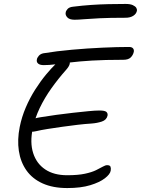

<svg xmlns="http://www.w3.org/2000/svg" viewBox="-20 -946 714 973"><path d="M321 7Q248 7 196 -16.5Q144 -40 114 -82.5Q84 -125 75.5 -181.5Q67 -238 80 -303Q90 -353 110.5 -401Q131 -449 158 -491.5Q185 -534 214 -569Q239 -599 263 -622.5Q287 -646 311 -646Q324 -646 330 -639.5Q336 -633 333 -621Q330 -609 315 -592Q275 -547 240.5 -498.5Q206 -450 181.5 -399Q157 -348 146 -295Q131 -224 148 -170.5Q165 -117 209 -87.5Q253 -58 320 -58Q375 -58 410 -65.5Q445 -73 466.5 -83.5Q488 -94 501 -101.5Q514 -109 523 -109Q537 -109 540 -101Q543 -93 541 -81Q538 -63 511.5 -42.5Q485 -22 437.5 -7.5Q390 7 321 7ZM162 -281Q139 -276 127.5 -280Q116 -284 112.5 -293.5Q109 -303 111 -312Q114 -326 133.5 -336.5Q153 -347 186 -352Q223 -358 266 -364Q309 -370 350.5 -374.5Q392 -379 427 -382.5Q462 -386 484 -386Q511 -386 519 -379Q527 -372 525 -360Q520 -338 496 -330Q472 -322 444 -320Q411 -318 373 -313.5Q335 -309 296 -303.5Q257 -298 222 -292.5Q187 -287 162 -281ZM202 -616Q182 -616 173 -624Q164 -632 167 -645Q168 -653 176.5 -663Q185 -673 200 -676Q266 -687 344.5 -694Q423 -701 499 -704.5Q575 -708 634 -708Q648 -708 654 -701Q660 -694 658 -683Q654 -666 642 -654.5Q630 -643 605 -643Q510 -643 445 -639Q380 -635 336 -629.5Q292 -624 260.5 -620Q229 -616 202 -616ZM358 -846Q332 -846 321 -858Q310 -870 313 -883Q314 -891 322.5 -900.5Q331 -910 350 -912Q398 -918 442 -921Q486 -924 529 -925Q572 -926 617 -926Q640 -926 653 -920Q666 -914 670.5 -906.5Q675 -899 674 -892Q671 -876 655.5 -866Q640 -856 616 -856Q535 -856 484.5 -853.5Q434 -851 405 -848.5Q376 -846 358 -846Z"/></svg>

Font: Shantell Sans Light
Style: Italic
Weight: 300
Italic angle: -11°
Designer: Stephen Nixon, Anya Danilova, Shantell Martin
Foundry: Arrow Type
Version: Version 1.008;[ac192a2d6]